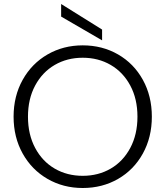

<svg xmlns="http://www.w3.org/2000/svg" viewBox="-20 -934 828 961"><path d="M48 -350Q48 -453 93.5 -534.5Q139 -616 218 -661.5Q297 -707 394 -707Q492 -707 571 -661.5Q650 -616 695 -534.5Q740 -453 740 -350Q740 -247 695 -165.5Q650 -84 571 -38.5Q492 7 394 7Q297 7 218 -38.5Q139 -84 93.5 -165.5Q48 -247 48 -350ZM668 -350Q668 -439 632 -506Q596 -573 534 -609Q472 -645 394 -645Q316 -645 254 -609Q192 -573 156 -506Q120 -439 120 -350Q120 -261 156 -193.5Q192 -126 254 -90Q316 -54 394 -54Q472 -54 534 -90Q596 -126 632 -193.5Q668 -261 668 -350ZM491 -786V-732L286 -851V-914Z"/></svg>

Font: Poppins-Tabular Light
Style: Regular
Weight: 300
Designer: Ninad Kale (Devanagari), Jonny Pinhorn (Latin)
Foundry: Indian Type Foundry
Version: Version 4.004